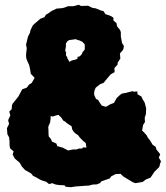

<svg xmlns="http://www.w3.org/2000/svg" viewBox="-20 -731 694 804"><path d="M277 53 255 51 250 45 229 44 214 42 198 36 186 40 173 30 154 24 144 19 132 12 118 5 111 -4 96 -13 85 -19 72 -33 62 -50 42 -67 33 -84 37 -97 22 -110 20 -123V-140L18 -156L11 -169L9 -194L18 -212L14 -228L23 -247L19 -264L29 -274L30 -290L33 -297L46 -313L57 -327L64 -340L73 -357L92 -364L102 -377L113 -384L125 -405L109 -422L106 -441L102 -459L95 -474L90 -487L89 -501L92 -529L89 -544L97 -577L106 -595L107 -603L117 -624L125 -632L138 -643L148 -652L166 -659L172 -669L185 -677L196 -685L217 -695L241 -697L249 -699L265 -705H287L310 -711L319 -706L349 -707L367 -698L381 -696L400 -688L414 -684L421 -672L444 -664L455 -657V-645L468 -634L470 -621L483 -605L486 -596V-578L491 -551L499 -538L496 -523L482 -507L484 -486L473 -469L472 -460L459 -446L460 -429L444 -420L437 -412L421 -393L414 -384L400 -379L381 -364L376 -353L374 -342L375 -332L382 -317L391 -312L399 -299L406 -289L419 -285L424 -284L435 -290L441 -294L457 -300L469 -321L481 -332L490 -339L507 -342L526 -347L535 -349L541 -347L555 -348L556 -336L572 -327L577 -316L586 -301L592 -277L591 -253L586 -238L587 -220L579 -207L575 -184L583 -177L595 -163L598 -156L609 -142L619 -125L632 -116L635 -105L651 -85L645 -71L654 -56L650 -44L647 -32L626 -11L617 3L610 13L592 20L577 31L547 36L536 32L516 20L495 7L485 -3L464 -2L445 8L440 16L420 23L403 29L400 35L386 41L367 42L353 46L334 47L323 48L295 50ZM271 -472 281 -478 295 -481 304 -485 305 -493 314 -495 323 -505 325 -511 335 -524V-538V-545L325 -556L312 -562L303 -564L298 -567L269 -563L262 -558L256 -549V-536L253 -519L257 -511L256 -500L261 -492L263 -485ZM265 -101 285 -105H299L311 -109H323L329 -114L342 -113L339 -132L328 -141L315 -154L307 -165L295 -173L288 -180L282 -190L280 -202L271 -208L259 -216L254 -221L245 -226L237 -238L225 -250L216 -248L201 -243L192 -245V-235L190 -219L182 -200L183 -185V-175L184 -160L193 -149L198 -138L216 -130L220 -119L234 -115L242 -113Z"/></svg>

Font: Winky Rough
Style: Bold
Weight: 700
Designer: Simon Atzbach
Foundry: typofactur
Version: Version 1.206; ttfautohint (v1.8.4.7-5d5b)